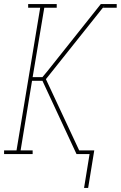

<svg xmlns="http://www.w3.org/2000/svg" viewBox="-26 -755 592 941"><path d="M386 166 413 0H349L182 -359H131L75 -18H134V0H-6V-18H55L171 -717H112V-735H252V-717H191L134 -377H182L207 -407L468 -735H488L487 -728L482 -723L478 -717L199 -367L362 -18H436L406 166ZM478 -717 487 -728 488 -735H546V-717Z"/></svg>

Font: Iosevka Slab Thin
Style: Italic
Weight: 100
Italic angle: -9°
Monospace: yes
Designer: Belleve Invis
Foundry: Belleve Invis
Version: Version 11.1.1; ttfautohint (v1.8.3)